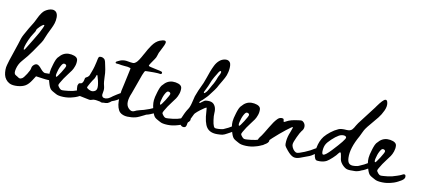

<svg xmlns="http://www.w3.org/2000/svg" viewBox="-117 -1769 5721 2582"><g transform="rotate(15 2743.5 -478.0)"><path d="M628 -194Q629 -188 629 -171Q629 -133 596.5 -121Q564 -109 477 -114L380 -119L348 -58Q316 4 277 32.5Q238 61 173 72Q105 83 63 67Q30 54 6.5 28Q-17 2 -27 -29.5Q-37 -61 -40 -97Q-43 -133 -36 -166Q-27 -222 0 -327.5Q27 -433 37 -482Q52 -567 73 -613Q102 -679 119 -715Q135 -749 159 -795Q172 -820 190 -869Q202 -901 209.5 -917Q217 -933 231 -957.5Q245 -982 264.5 -998.5Q284 -1015 310 -1028Q338 -1042 365.5 -1042.5Q393 -1043 416 -1024Q440 -999 443 -954Q446 -909 437.5 -872.5Q429 -836 415 -800Q375 -700 362 -652Q351 -609 334 -579Q256 -441 253 -435Q211 -360 141 -266Q103 -214 92 -145.5Q81 -77 110 -65Q111 -63 120 -59Q129 -55 137 -51Q146 -47 153 -42Q168 -34 178.5 -35Q189 -36 207 -47Q226 -61 257.5 -121.5Q289 -182 289 -209Q289 -233 309 -255Q329 -277 351 -277Q378 -277 421 -231Q443 -209 459 -200.5Q475 -192 484.5 -192Q494 -192 522 -196Q549 -200 574 -201Q601 -204 613.5 -202Q626 -200 628 -194ZM130 -422Q140 -422 164 -476Q176 -500 217.5 -583.5Q259 -667 272 -697Q311 -792 311 -803Q311 -835 256 -775Q221 -733 221 -721Q221 -702 194 -656Q173 -619 153 -561Q133 -503 127 -465.5Q121 -428 130 -422Z M1033.5 -112Q1055.5 -130 1072 -126.5Q1088.5 -123 1088.5 -95Q1089.5 -86 1085 -77Q1080.5 -68 1075.5 -61.5Q1070.5 -55 1061 -47Q1051.5 -39 1045.5 -35Q1039.5 -31 1028 -23.5Q1016.5 -16 1014.5 -14Q990.5 2 965.5 13Q963.5 14 960 15.5Q956.5 17 952.5 18.5Q948.5 20 944.5 21.5Q940.5 23 938 24L935.5 25Q874.5 50 804.5 54Q732.5 58 699.5 41Q695.5 39 667.5 27Q639.5 15 627.5 6Q604.5 -9 583.5 -59Q544.5 -149 544.5 -218Q544.5 -260 559.5 -328Q560.5 -332 563 -345Q565.5 -358 567.5 -364.5Q569.5 -371 572.5 -382.5Q575.5 -394 578.5 -402Q581.5 -410 585.5 -418.5Q589.5 -427 593.5 -434Q614.5 -463 627.5 -476Q681.5 -532 764.5 -526Q850.5 -519 857.5 -469Q863.5 -430 853 -388.5Q842.5 -347 827 -320Q811.5 -293 784 -250Q756.5 -207 744.5 -184Q700.5 -101 700.5 -85Q700.5 -72 725.5 -48Q741.5 -33 754 -30Q766.5 -27 799.5 -33Q851.5 -40 912.5 -58Q935.5 -66 979.5 -85Q1023.5 -104 1033.5 -112ZM645.5 -183Q654.5 -183 695.5 -261Q735.5 -339 735.5 -355Q735.5 -374 715 -379.5Q694.5 -385 682.5 -370Q672.5 -358 662.5 -334Q652.5 -310 646.5 -285Q641.5 -260 637.5 -237Q633.5 -214 635.5 -198.5Q637.5 -183 645.5 -183Z M1529 -189Q1551 -208 1567.5 -204.5Q1584 -201 1584 -172Q1584 -166 1582 -159Q1580 -152 1576.5 -146.5Q1573 -141 1567.5 -135Q1562 -129 1556.5 -124.5Q1551 -120 1544 -115Q1537 -110 1532 -106.5Q1527 -103 1520 -98Q1513 -93 1510 -91Q1486 -75 1460 -64Q1458 -63 1450 -59Q1423 -31 1402 -21Q1382 -13 1349 -11Q1315 -1 1302 -13Q1298 -13 1278.5 -15Q1259 -17 1252 -17.5Q1245 -18 1230.5 -18Q1216 -18 1205.5 -15Q1195 -12 1185 -7Q1172 1 1152 0Q1132 -1 1083 -8Q1048 -13 1024 -15Q1019 -15 1013 -15Q1007 -15 1000 -15.5Q993 -16 989 -19Q978 -26 962 -73Q953 -100 951 -129Q949 -141 951 -148Q956 -173 967 -179Q971 -181 982 -183Q993 -185 998 -190Q1007 -197 1013 -213Q1019 -230 1020 -248Q1021 -264 1023 -269Q1027 -275 1038.5 -282Q1050 -289 1051 -290Q1063 -300 1072 -317Q1076 -326 1088 -373Q1099 -410 1106 -449Q1113 -487 1116 -514Q1121 -576 1129.5 -587Q1138 -598 1161.5 -597.5Q1185 -597 1202 -584Q1210 -579 1216.5 -567.5Q1223 -556 1226 -547Q1229 -538 1233.5 -522Q1238 -506 1240 -501Q1258 -447 1266 -401Q1269 -383 1273 -348.5Q1277 -314 1282 -286Q1287 -258 1296 -234Q1312 -190 1307 -155Q1304 -133 1304 -114Q1304 -95 1316.5 -83Q1329 -71 1355 -73Q1366 -74 1377 -78Q1388 -82 1395.5 -86Q1403 -90 1414.5 -99Q1426 -108 1430 -111.5Q1434 -115 1447 -127Q1462 -141 1493.5 -163.5Q1525 -186 1529 -189ZM1200 -277Q1175 -350 1169 -350Q1162 -350 1157 -322Q1151 -296 1142 -284Q1130 -267 1104 -211.5Q1078 -156 1082 -150Q1087 -143 1102 -135Q1117 -127 1134.5 -123Q1152 -119 1164 -121Q1209 -131 1217 -165.5Q1225 -200 1200 -277Z M2026.5 -121Q2049.5 -137 2065.5 -131.5Q2081.5 -126 2079.5 -98Q2078.5 -91 2075 -83.5Q2071.5 -76 2065.5 -70Q2059.5 -64 2054 -59Q2048.5 -54 2039.5 -48.5Q2030.5 -43 2024.5 -40Q2018.5 -37 2009 -32Q1999.5 -27 1996.5 -25Q1971.5 -12 1944.5 -4Q1943.5 -3 1920 11.5Q1896.5 26 1866.5 43.5Q1836.5 61 1817.5 67Q1791.5 76 1763.5 81Q1735.5 86 1704.5 87.5Q1673.5 89 1645 81Q1616.5 73 1597.5 57Q1574.5 36 1560 -0.5Q1545.5 -37 1541 -79.5Q1536.5 -122 1536.5 -159Q1536.5 -196 1539.5 -230Q1540.5 -235 1551 -315.5Q1561.5 -396 1571 -473.5L1580.5 -551Q1568.5 -558 1535.5 -561Q1515.5 -562 1494.5 -561Q1445.5 -561 1425.5 -564Q1421.5 -565 1414 -565Q1406.5 -565 1399 -565Q1391.5 -565 1384 -565Q1376.5 -565 1372 -566.5Q1367.5 -568 1366.5 -571Q1364.5 -587 1379.5 -594Q1380.5 -595 1393 -602.5Q1405.5 -610 1419 -617Q1432.5 -624 1455.5 -629.5Q1478.5 -635 1502.5 -634Q1577.5 -627 1596 -629.5Q1614.5 -632 1632.5 -651Q1659.5 -676 1704.5 -782Q1706.5 -786 1710.5 -794Q1727.5 -834 1738.5 -857Q1749.5 -880 1769.5 -915.5Q1789.5 -951 1813.5 -975Q1837.5 -999 1863.5 -1012Q1947.5 -1052 1947.5 -1007Q1947.5 -981 1908.5 -890Q1897.5 -865 1892.5 -851Q1886.5 -833 1882.5 -808Q1878.5 -783 1863.5 -758Q1839.5 -716 1823.5 -687Q1804.5 -653 1809.5 -647Q1814.5 -639 1910.5 -629Q1977.5 -622 1992 -617Q2006.5 -612 2004.5 -598Q2002.5 -579 1982.5 -582Q1974.5 -583 1950.5 -583Q1926.5 -582 1896.5 -580Q1866.5 -578 1834.5 -574Q1803.5 -570 1782.5 -568Q1771.5 -566 1753.5 -504Q1735.5 -442 1714 -353.5Q1692.5 -265 1682.5 -235Q1631.5 -82 1695.5 -25Q1724.5 1 1749.5 0Q1764.5 0 1782.5 -11Q1785.5 -15 1803 -23Q1820.5 -31 1839 -37.5Q1857.5 -44 1877 -51Q1896.5 -58 1897.5 -58Q1977.5 -90 2026.5 -121Z M2483 -112Q2505 -130 2521.5 -126.5Q2538 -123 2538 -95Q2539 -86 2534.5 -77Q2530 -68 2525 -61.5Q2520 -55 2510.5 -47Q2501 -39 2495 -35Q2489 -31 2477.5 -23.5Q2466 -16 2464 -14Q2440 2 2415 13Q2413 14 2409.5 15.5Q2406 17 2402 18.5Q2398 20 2394 21.5Q2390 23 2387.5 24L2385 25Q2324 50 2254 54Q2182 58 2149 41Q2145 39 2117 27Q2089 15 2077 6Q2054 -9 2033 -59Q1994 -149 1994 -218Q1994 -260 2009 -328Q2010 -332 2012.5 -345Q2015 -358 2017 -364.5Q2019 -371 2022 -382.5Q2025 -394 2028 -402Q2031 -410 2035 -418.5Q2039 -427 2043 -434Q2064 -463 2077 -476Q2131 -532 2214 -526Q2300 -519 2307 -469Q2313 -430 2302.5 -388.5Q2292 -347 2276.5 -320Q2261 -293 2233.5 -250Q2206 -207 2194 -184Q2150 -101 2150 -85Q2150 -72 2175 -48Q2191 -33 2203.5 -30Q2216 -27 2249 -33Q2301 -40 2362 -58Q2385 -66 2429 -85Q2473 -104 2483 -112ZM2095 -183Q2104 -183 2145 -261Q2185 -339 2185 -355Q2185 -374 2164.5 -379.5Q2144 -385 2132 -370Q2122 -358 2112 -334Q2102 -310 2096 -285Q2091 -260 2087 -237Q2083 -214 2085 -198.5Q2087 -183 2095 -183Z M3104.5 -153Q3126.5 -172 3143 -168.5Q3159.5 -165 3159.5 -137Q3159.5 -129 3157 -121.5Q3154.5 -114 3149.5 -107Q3144.5 -100 3139 -94.5Q3133.5 -89 3125 -83Q3116.5 -77 3111.5 -73Q3106.5 -69 3097.5 -63Q3088.5 -57 3085.5 -55Q3084.5 -55 3082.5 -54Q3080.5 -53 3080.5 -52Q3077.5 -50 3072.5 -46.5Q3067.5 -43 3065.5 -42Q3031.5 -18 3004.5 -9Q2977.5 -2 2937.5 2Q2835.5 13 2785.5 -45Q2735.5 -103 2714.5 -257Q2708.5 -306 2701.5 -306Q2695.5 -306 2630.5 -250Q2593.5 -216 2577.5 -196Q2569.5 -188 2563.5 -175Q2557.5 -162 2551.5 -144Q2545.5 -126 2542.5 -120Q2539.5 -113 2528.5 -87L2513.5 -50Q2509.5 -41 2508.5 -20.5Q2507.5 0 2501 12Q2494.5 24 2476.5 27Q2441.5 32 2416.5 -4Q2400.5 -26 2399.5 -37Q2398.5 -48 2410.5 -78Q2413.5 -84 2415.5 -90Q2417.5 -95 2422 -108.5Q2426.5 -122 2428 -126.5Q2429.5 -131 2433.5 -142.5Q2437.5 -154 2440 -160Q2442.5 -166 2446.5 -176Q2450.5 -186 2454 -193Q2457.5 -200 2462 -209Q2466.5 -218 2471.5 -227Q2490.5 -261 2500 -331.5Q2509.5 -402 2512.5 -412Q2529.5 -483 2579.5 -615Q2588.5 -640 2600.5 -690.5Q2612.5 -741 2624.5 -784.5Q2636.5 -828 2654.5 -874Q2672.5 -920 2703 -952Q2733.5 -984 2773.5 -994Q2807.5 -1002 2829 -990.5Q2850.5 -979 2858.5 -956Q2866.5 -933 2867 -901.5Q2867.5 -870 2864 -845Q2860.5 -820 2854.5 -797Q2843.5 -760 2819.5 -711Q2795.5 -663 2786.5 -642Q2772.5 -603 2747.5 -563Q2735.5 -546 2712 -506.5Q2688.5 -467 2673.5 -449Q2652.5 -421 2627.5 -394Q2624.5 -391 2615.5 -382.5Q2606.5 -374 2600 -366.5Q2593.5 -359 2591.5 -352Q2590.5 -349 2593 -345Q2595.5 -341 2598.5 -342Q2600.5 -342 2603.5 -344Q2611.5 -350 2625.5 -364Q2639.5 -378 2652 -386Q2664.5 -394 2678.5 -396Q2686.5 -397 2694.5 -398Q2737.5 -403 2764 -390Q2790.5 -377 2808.5 -343Q2824.5 -308 2824.5 -263Q2824.5 -223 2837.5 -169Q2849.5 -115 2864.5 -88Q2873.5 -72 2884.5 -69Q2895.5 -66 2929.5 -70Q2970.5 -75 2996.5 -85Q3064.5 -121 3104.5 -153ZM2716.5 -764Q2714.5 -760 2710.5 -752.5Q2706.5 -745 2703.5 -738.5Q2700.5 -732 2697.5 -726Q2675.5 -680 2662.5 -630Q2657.5 -611 2650.5 -591.5Q2643.5 -572 2633 -545Q2622.5 -518 2618.5 -508Q2612.5 -492 2620.5 -487Q2624.5 -484 2631.5 -491Q2647.5 -507 2658.5 -526.5Q2669.5 -546 2680 -572Q2690.5 -598 2697.5 -612Q2726.5 -665 2746.5 -745Q2748.5 -750 2754.5 -763.5Q2760.5 -777 2764.5 -787.5Q2768.5 -798 2770 -811Q2771.5 -824 2764.5 -828Q2757.5 -834 2747.5 -822Q2739.5 -814 2726.5 -785Q2722.5 -775 2716.5 -764ZM2599.5 -342Z M3579 -112Q3601 -130 3617.5 -126.5Q3634 -123 3634 -95Q3635 -86 3630.5 -77Q3626 -68 3621 -61.5Q3616 -55 3606.5 -47Q3597 -39 3591 -35Q3585 -31 3573.5 -23.5Q3562 -16 3560 -14Q3536 2 3511 13Q3509 14 3505.5 15.5Q3502 17 3498 18.5Q3494 20 3490 21.5Q3486 23 3483.5 24L3481 25Q3420 50 3350 54Q3278 58 3245 41Q3241 39 3213 27Q3185 15 3173 6Q3150 -9 3129 -59Q3090 -149 3090 -218Q3090 -260 3105 -328Q3106 -332 3108.5 -345Q3111 -358 3113 -364.5Q3115 -371 3118 -382.5Q3121 -394 3124 -402Q3127 -410 3131 -418.5Q3135 -427 3139 -434Q3160 -463 3173 -476Q3227 -532 3310 -526Q3396 -519 3403 -469Q3409 -430 3398.5 -388.5Q3388 -347 3372.5 -320Q3357 -293 3329.5 -250Q3302 -207 3290 -184Q3246 -101 3246 -85Q3246 -72 3271 -48Q3287 -33 3299.5 -30Q3312 -27 3345 -33Q3397 -40 3458 -58Q3481 -66 3525 -85Q3569 -104 3579 -112ZM3191 -183Q3200 -183 3241 -261Q3281 -339 3281 -355Q3281 -374 3260.5 -379.5Q3240 -385 3228 -370Q3218 -358 3208 -334Q3198 -310 3192 -285Q3187 -260 3183 -237Q3179 -214 3181 -198.5Q3183 -183 3191 -183Z M3518.5 -138Q3534.5 -165 3580.5 -261.5Q3626.5 -358 3659.5 -397Q3664.5 -404 3670.5 -410Q3682.5 -423 3703.5 -429.5Q3724.5 -436 3741.5 -428Q3747.5 -424 3750 -407Q3752.5 -390 3757.5 -389Q3764.5 -388 3791.5 -407Q3837.5 -439 3936.5 -460Q3976.5 -470 3988.5 -468Q4000.5 -466 4018.5 -450Q4041.5 -427 4042.5 -394Q4043.5 -361 4020.5 -332Q4003.5 -307 3976.5 -233Q3949.5 -159 3949.5 -131Q3949.5 -111 3963 -87.5Q3976.5 -64 3996 -48.5Q4015.5 -33 4031.5 -33Q4055.5 -33 4132.5 -73Q4209.5 -113 4253.5 -149Q4286.5 -174 4300.5 -172.5Q4314.5 -171 4314.5 -143Q4314.5 -131 4304 -115.5Q4293.5 -100 4276.5 -83Q4258.5 -67 4234.5 -50.5Q4210.5 -34 4185.5 -24Q4119.5 7 4090.5 21Q4040.5 44 4002 34Q3963.5 24 3911.5 -28Q3869.5 -70 3862 -85.5Q3854.5 -101 3854.5 -145Q3854.5 -209 3877.5 -278Q3897.5 -347 3893.5 -353Q3887.5 -359 3812.5 -288.5Q3737.5 -218 3665.5 -139.5Q3593.5 -61 3593.5 -49Q3593.5 -39 3581 -27Q3568.5 -15 3550.5 -7.5Q3532.5 0 3518.5 -3Q3495.5 -6 3486.5 -39Q3479.5 -61 3484.5 -78Q3489.5 -95 3518.5 -138Z M5003 -153Q5025 -172 5041.5 -168.5Q5058 -165 5058 -137Q5059 -128 5054.5 -119Q5050 -110 5045 -103.5Q5040 -97 5030.5 -88.5Q5021 -80 5015 -76Q5009 -72 4997.5 -64.5Q4986 -57 4984 -55Q4960 -39 4935 -29Q4931 -27 4921 -21Q4911 -15 4906 -13Q4873 0 4857 2Q4772 13 4741 6Q4710 -1 4671 -36Q4647 -60 4637 -80Q4627 -100 4621 -134Q4609 -189 4597 -190Q4588 -190 4576 -170Q4560 -141 4519 -96Q4478 -51 4452 -33Q4434 -21 4411.5 -13.5Q4389 -6 4363 -3Q4327 0 4315 -2.5Q4303 -5 4293 -21Q4262 -70 4271.5 -167.5Q4281 -265 4325 -333Q4351 -371 4396 -413.5Q4441 -456 4492 -484Q4524 -503 4603 -503Q4628 -504 4645 -510.5Q4662 -517 4673 -530.5Q4684 -544 4690.5 -557.5Q4697 -571 4707.5 -593.5Q4718 -616 4728 -632Q4882 -875 4894 -893Q4897 -899 4906 -914Q4969 -1021 4999 -1030Q5025 -1038 5036 -993Q5048 -948 5026 -887Q5004 -826 4972.5 -778.5Q4941 -731 4897 -669.5Q4853 -608 4839 -582Q4827 -562 4812.5 -521.5Q4798 -481 4792 -467Q4705 -278 4722 -149Q4728 -101 4746.5 -80.5Q4765 -60 4800 -60Q4825 -60 4864 -71Q4879 -76 4882 -78Q4959 -118 5003 -153ZM4483 -193Q4625 -373 4621 -402Q4616 -423 4582.5 -422.5Q4549 -422 4518 -400Q4480 -374 4434.5 -323Q4389 -272 4376 -241Q4361 -208 4361 -159Q4361 -98 4385 -101Q4413 -104 4483 -193Z M5472.5 -112Q5494.5 -130 5511 -126.5Q5527.5 -123 5527.5 -95Q5528.5 -86 5524 -77Q5519.5 -68 5514.5 -61.5Q5509.5 -55 5500 -47Q5490.5 -39 5484.5 -35Q5478.5 -31 5467 -23.5Q5455.5 -16 5453.5 -14Q5429.5 2 5404.5 13Q5402.5 14 5399 15.5Q5395.5 17 5391.5 18.5Q5387.5 20 5383.5 21.5Q5379.5 23 5377 24L5374.5 25Q5313.5 50 5243.5 54Q5171.5 58 5138.5 41Q5134.5 39 5106.5 27Q5078.5 15 5066.5 6Q5043.5 -9 5022.5 -59Q4983.5 -149 4983.5 -218Q4983.5 -260 4998.5 -328Q4999.5 -332 5002 -345Q5004.5 -358 5006.5 -364.5Q5008.5 -371 5011.5 -382.5Q5014.5 -394 5017.5 -402Q5020.5 -410 5024.5 -418.5Q5028.5 -427 5032.5 -434Q5053.5 -463 5066.5 -476Q5120.5 -532 5203.5 -526Q5289.5 -519 5296.5 -469Q5302.5 -430 5292 -388.5Q5281.5 -347 5266 -320Q5250.5 -293 5223 -250Q5195.5 -207 5183.5 -184Q5139.5 -101 5139.5 -85Q5139.5 -72 5164.5 -48Q5180.5 -33 5193 -30Q5205.5 -27 5238.5 -33Q5290.5 -40 5351.5 -58Q5374.5 -66 5418.5 -85Q5462.5 -104 5472.5 -112ZM5084.5 -183Q5093.5 -183 5134.5 -261Q5174.5 -339 5174.5 -355Q5174.5 -374 5154 -379.5Q5133.5 -385 5121.5 -370Q5111.5 -358 5101.5 -334Q5091.5 -310 5085.5 -285Q5080.5 -260 5076.5 -237Q5072.5 -214 5074.5 -198.5Q5076.5 -183 5084.5 -183Z"/></g></svg>

Font: Beth Ellen
Style: Regular
Weight: 400
Designer: Alyson Diaz
Version: Version 2.000